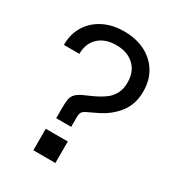

<svg xmlns="http://www.w3.org/2000/svg" viewBox="-172 -817 844 921"><g transform="rotate(30 250.0 -356.0)"><path d="M171 -188V-244Q171 -275 174.5 -294Q178 -313 191.5 -326Q205 -339 233 -351L269 -367Q302 -382 328 -400Q354 -418 368 -444.5Q382 -471 382 -507Q382 -567 345 -601.5Q308 -636 247 -636Q185 -636 149 -602.5Q113 -569 113 -511H27Q27 -571 54.5 -616Q82 -661 131.5 -686.5Q181 -712 247 -712Q312 -712 362 -687Q412 -662 440.5 -616Q469 -570 469 -507Q469 -436 430.5 -387Q392 -338 330 -309L284 -287Q265 -278 259.5 -269Q254 -260 254 -238V-188ZM153 0V-119H275V0Z"/></g></svg>

Font: Host Grotesk Light
Style: Regular
Weight: 400
Version: Version 1.003